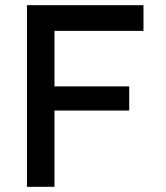

<svg xmlns="http://www.w3.org/2000/svg" viewBox="-20 -720 640 740"><path d="M84 0V-700H533V-601H190V-387H478V-294H190V0Z"/></svg>

Font: DM Mono Medium
Style: Regular
Weight: 500
Designer: Colophon Foundry
Foundry: Colophon Foundry
Version: Version 1.000; ttfautohint (v1.8.2.53-6de2)